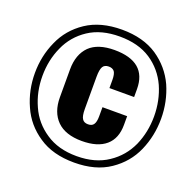

<svg xmlns="http://www.w3.org/2000/svg" viewBox="-143 -978 1165 1141"><g transform="rotate(20 439.5 -407.0)"><path d="M215 -48C155 -88 111 -140 83 -204C54 -268 40 -336 40 -408C40 -479 54 -547 83 -611C111 -675 155 -727 215 -767C275 -807 350 -827 440 -827C529 -827 604 -807 664 -767C723 -727 767 -675 796 -612C824 -548 838 -480 838 -408C838 -336 824 -268 796 -204C768 -140 724 -88 665 -48C605 -7 530 13 440 13C350 13 275 -7 215 -48ZM638 -82C691 -117 730 -164 756 -221C781 -278 794 -340 794 -407C794 -474 781 -536 756 -593C730 -650 691 -697 638 -732C585 -767 519 -784 441 -784C363 -784 298 -767 245 -732C192 -697 152 -650 127 -593C101 -536 88 -474 88 -407C88 -340 101 -278 127 -221C152 -164 192 -117 245 -82C298 -46 363 -28 441 -28C519 -28 585 -46 638 -82ZM282 -176C247 -211 229 -260 229 -323V-499C229 -563 247 -612 282 -647C317 -681 370 -698 439 -698C575 -698 643 -640 643 -525V-475H487V-526C487 -551 483 -569 476 -579C468 -589 456 -594 440 -594C423 -594 410 -588 403 -576C396 -564 392 -543 392 -512V-309C392 -278 396 -257 404 -246C411 -235 423 -229 440 -229C457 -229 469 -234 476 -245C483 -255 487 -272 487 -296V-354H643V-299C643 -242 626 -198 591 -168C556 -138 506 -123 439 -123C370 -123 317 -141 282 -176Z"/></g></svg>

Font: Oswald SemiBold
Style: Regular
Weight: 400
Version: Version